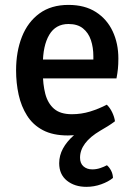

<svg xmlns="http://www.w3.org/2000/svg" viewBox="-20 -526 540 764"><path d="M405.5 131.5Q415 139.5 422 152.8Q429 166 429.5 182Q411.5 197 383 207.2Q354.5 217.5 323.5 217.5Q277 217.5 246.2 192.8Q215.5 168 215.5 123.5Q215.5 93 230.5 65.2Q245.5 37.5 273.5 12.8Q301.5 -12 339.5 -32L437.5 -43.5Q423 -32.5 409.2 -24Q395.5 -15.5 379 -6Q298.5 41.5 298.5 101.5Q298.5 124 312.2 136Q326 148 347 148Q363.5 148 379 142.8Q394.5 137.5 405.5 131.5ZM109 -214V-289H351.5V-302Q351.5 -337 341.8 -366.2Q332 -395.5 310.2 -413Q288.5 -430.5 252.5 -430.5Q201.5 -430.5 176 -387.5Q150.5 -344.5 150.5 -269V-237.5Q150.5 -190.5 160.2 -152.8Q170 -115 195 -93.2Q220 -71.5 266 -71.5Q303.5 -71.5 338.5 -82.2Q373.5 -93 405 -109.5Q418 -97 426.8 -78.2Q435.5 -59.5 437.5 -43.5Q400.5 -22.5 351.5 -4.8Q302.5 13 250 13Q190.5 13 150.8 -8Q111 -29 87.8 -65.8Q64.5 -102.5 54.2 -149Q44 -195.5 44 -246Q44 -320.5 67.2 -379.5Q90.5 -438.5 137 -472.5Q183.5 -506.5 252.5 -506.5Q317.5 -506.5 361.8 -478Q406 -449.5 428.5 -401.2Q451 -353 451 -293.5Q451 -269.5 449.2 -252.2Q447.5 -235 443.5 -214Z"/></svg>

Font: Signika
Style: Regular
Weight: 400
Designer: Anna Giedry
Foundry: Anna Giedry
Version: Version 2.001